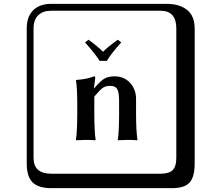

<svg xmlns="http://www.w3.org/2000/svg" viewBox="-20 -774 1140 1006"><path d="M540 -455.1H502Q481 -489.3 425.8 -551.8L443.8 -565.9Q490.7 -531.7 520 -502.9Q543 -526.9 597.2 -565.9L615.2 -551.8Q563 -494.1 540 -455.1ZM692.9 -180.2Q692.9 -91.3 700.2 -41L699.2 -39.1Q674.3 -41 647.9 -41Q647.9 -41 598.1 -39.1L597.2 -41Q604 -82 604 -180.2V-246.1Q604 -289.1 594.5 -306.6Q585 -324.2 557.1 -324.2Q533.2 -324.2 518.6 -313.7Q503.9 -303.2 474.1 -268.1V-180.2Q474.1 -91.3 481 -41L480 -39.1Q455.1 -41 430.2 -41L377.9 -39.1V-41Q384.8 -88.9 384.8 -180.2V-221.2Q384.8 -316.4 377.9 -353L378.9 -355Q436 -358.9 472.2 -374Q479 -374 479 -366.2L472.2 -312H474.1Q508.3 -352.1 528.6 -363Q548.8 -374 580.1 -374Q629.9 -374 661.4 -340.1Q692.9 -306.2 692.9 -254.9ZM249 -717.8Q204.1 -717.8 179.9 -693.8Q155.8 -669.9 155.8 -625V53.2Q155.8 136.2 249 136.2H820.8Q865.7 136.2 884.8 117.2Q903.8 98.1 903.8 53.2V-625Q903.8 -717.8 820.8 -717.8ZM1000 84Q1000 152.8 973.4 182.4Q946.8 211.9 880.9 211.9H249Q181.2 211.9 150.6 181.4Q120.1 150.9 120.1 84V-625Q120.1 -687 154.1 -720.5Q188 -753.9 249 -753.9H851.1Q920.9 -753.9 960.4 -721.9Q1000 -689.9 1000 -625Z"/></svg>

Font: Linux Biolinum Keyboard
Style: Regular
Weight: 700
Designer: Philipp H. Poll
Foundry: Philipp H. Poll
Version: Version 0.6.1 ; ttfautohint (v0.9)